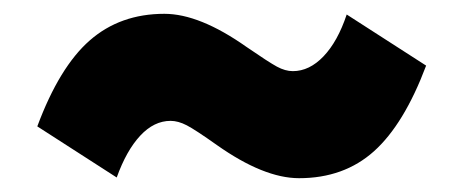

<svg xmlns="http://www.w3.org/2000/svg" viewBox="-20 -496 672 278"><path d="M149 -239 34 -313Q66 -399 110 -437.5Q154 -476 218 -476Q269 -476 337 -428Q369 -406 381 -399.5Q393 -393 404 -393Q428 -393 448.5 -414.5Q469 -436 482 -475L597 -401Q565 -316 521.5 -277Q478 -238 413 -238Q362 -238 294 -286Q263 -308 250.5 -314.5Q238 -321 227 -321Q203 -321 183 -299.5Q163 -278 149 -239Z"/></svg>

Font: Wix Madefor Text ExtraBold
Style: Regular
Weight: 800
Designer: Dalton Maag Ltd
Foundry: Dalton Maag Ltd
Version: Version 3.100